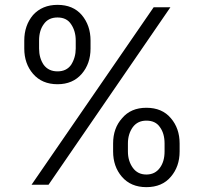

<svg xmlns="http://www.w3.org/2000/svg" viewBox="-20 -759 839 791"><path d="M483 -272Q519 -315 583 -315Q648 -315 684 -272Q720 -230 720 -168V-135Q720 -73 684 -31Q648 12 583 12Q519 12 482 -31Q446 -73 446 -135V-168Q446 -231 483 -272ZM116 -697Q154 -739 217 -739Q281 -739 317 -697Q353 -654 353 -592V-559Q353 -497 317 -455Q280 -412 217 -412Q153 -412 116 -455Q80 -497 80 -559V-592Q80 -654 116 -697ZM682 -729 180 2H110L613 -729ZM527 -68Q547 -40 583 -40Q619 -40 639 -68Q658 -94 658 -135V-168Q658 -209 639 -235Q621 -262 583 -262Q547 -262 527 -235Q507 -207 507 -168V-135Q507 -96 527 -68ZM160 -492Q180 -465 217 -465Q254 -465 273 -492Q292 -522 292 -559V-592Q292 -631 273 -659Q255 -687 217 -687Q179 -687 160 -659Q141 -633 141 -592V-559Q141 -520 160 -492Z"/></svg>

Font: Sinter Normal
Style: Regular
Weight: 350
Foundry: Adobe & rsms
Version: Version 1.000